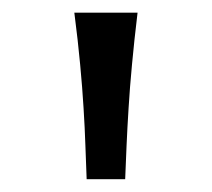

<svg xmlns="http://www.w3.org/2000/svg" viewBox="-20 -794 335 304"><path d="M117.2 -510.3Q116.2 -536.1 115.2 -563.7Q114.3 -591.3 112.3 -623Q110.4 -654.8 106.9 -691.9Q103.5 -729 97.7 -773.9H197.8Q192.4 -729 189 -691.9Q185.5 -654.8 183.6 -623Q181.6 -591.3 180.4 -563.7Q179.2 -536.1 178.2 -510.3Z"/></svg>

Font: Andika New Basic
Style: Regular
Weight: 400
Designer: Victor Gaultney, Annie Olsen, Julie Remington, Don Collingsworth, Eric Hays
Foundry: SIL International
Version: Version 5.500; ttfautohint (v1.8.3)